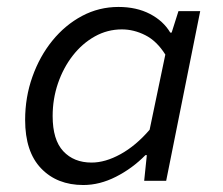

<svg xmlns="http://www.w3.org/2000/svg" viewBox="-20 -518 640 550"><path d="M218.7 12Q143.4 12 97.7 -35.7Q52 -83.3 52 -174.4Q52 -239.6 72.8 -298Q93.5 -356.5 130 -401.5Q166.6 -446.5 215 -472.3Q263.5 -498.1 319.3 -498.1Q371.1 -498.1 409.5 -478.1Q447.9 -458.1 467.7 -424.7H471.7L491.2 -486.1H553.5L456 0H393L400.6 -73.6H396.6Q358.8 -35.3 312.2 -11.7Q265.7 12 218.7 12ZM242.4 -52.3Q281.6 -52.3 325.3 -76.4Q369 -100.4 408.6 -146.3L453.6 -361.7Q429 -400.7 396.2 -417.2Q363.4 -433.8 329.1 -433.8Q287.6 -433.8 251.5 -413.6Q215.3 -393.3 188.3 -358.5Q161.3 -323.8 146 -279.1Q130.8 -234.4 130.8 -185.6Q130.8 -117.6 161.2 -84.9Q191.5 -52.3 242.4 -52.3Z"/></svg>

Font: SourceCodeVF
Style: Italic
Weight: 200
Italic angle: -11°
Monospace: yes
Designer: Paul D. Hunt, Teo Tuominen
Foundry: Adobe
Version: Version 1.026;hotconv 1.1.0;makeotfexe 2.6.0